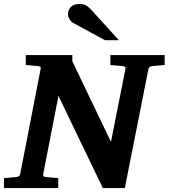

<svg xmlns="http://www.w3.org/2000/svg" viewBox="-34 -949 851 969"><path d="M797 -621V-671H523V-621C550 -618 580 -616 580 -616C592 -615 602 -613 599 -601L526 -233L331 -640V-671H96V-621C124 -618 153 -616 153 -616C166 -615 174 -613 171 -601L68 -71C65 -58 57 -56 43 -55C43 -55 14 -53 -14 -50V0H260V-50C231 -53 202 -55 202 -55C188 -56 182 -58 184 -70L261 -465L485 0H596L715 -600C717 -609 723 -614 732 -615ZM566 -746 429 -897C406 -922 393 -929 366 -929C323 -929 309 -900 309 -876C309 -863 320 -842 334 -834L496 -746Z"/></svg>

Font: Veleka
Style: Bold Italic
Weight: 700
Italic angle: -12°
Designer: Stefan Peev, Context Ltd, 2016; SIL International, 1997-2014.
Foundry: Stefan Peev, Context Ltd, 2016
Version: Version 5.000